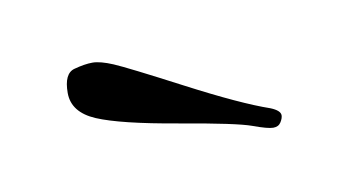

<svg xmlns="http://www.w3.org/2000/svg" viewBox="-29 -609 363 195"><g transform="rotate(-10 152.0 -511.5)"><path d="M252 -474Q252 -471 249.5 -467Q247 -463 241.5 -463Q236 -463 221 -468.5Q206 -474 147.5 -484Q89 -494 65.5 -504Q42 -514 42 -534Q42 -554 53 -557Q64 -560 72 -560Q80 -560 93 -554.5Q106 -549 159.5 -521Q213 -493 242 -483Q252 -479 252 -474Z"/></g></svg>

Font: Ruge Boogie
Style: Regular
Weight: 400
Version: Version 1.003